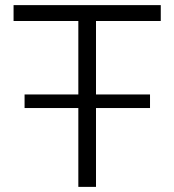

<svg xmlns="http://www.w3.org/2000/svg" viewBox="-20 -730 681 750"><path d="M76 -308V-361H566V-308ZM608 -648H355V0H286V-648H33V-710H608Z"/></svg>

Font: Raleway Thin
Style: Regular
Weight: 400
Version: Version 4.026